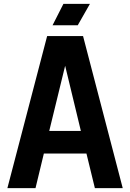

<svg xmlns="http://www.w3.org/2000/svg" viewBox="-20 -970 671 990"><path d="M223.1 -784.2H408.2L612.8 0H469.2L425.8 -178.2H206.1L163.1 0H18.1ZM315.9 -630.9 233.9 -294.9H397ZM307.1 -950.2H443.8L380.9 -839.8H251Z"/></svg>

Font: Cooper Hewitt
Style: Semibold
Weight: 709
Designer: Village Type and Design LLC
Foundry: Cooper Hewitt Smithsonian Design Museum
Version: 1.000